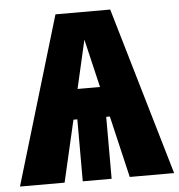

<svg xmlns="http://www.w3.org/2000/svg" viewBox="-71 -744 741 793"><g transform="rotate(-5 299.5 -347.5)"><path d="M435.1 0 375 -255.9H359.9V1H240.2V-255.9H224.1L165 0H-20L188 -695.8H415L619.1 0ZM252 -380.9H345.2L297.9 -581.1Z"/></g></svg>

Font: Fira Sans Compressed Heavy
Style: Regular
Weight: 900
Width: 1
Designer: Carrois Corporate & Edenspiekermann AG
Foundry: Carrois Corporate GbR & Edenspiekermann AG
Version: Version 4.203;PS 004.203;hotconv 1.0.88;makeotf.lib2.5.64775